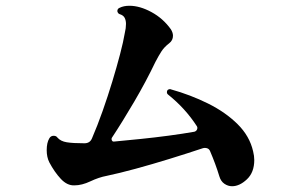

<svg xmlns="http://www.w3.org/2000/svg" viewBox="-20 -713 1040 666"><path d="M238 -70Q213 -69 191 -92.5Q169 -116 151 -150Q142 -168 142 -192Q142 -218 151 -233Q156 -242 166 -242Q175 -242 179 -236Q190 -223 211.5 -219.5Q233 -216 273 -216Q292 -216 299 -233Q318 -277 336 -328Q354 -379 369.5 -430Q385 -481 396.5 -525Q408 -569 413 -599Q415 -607 416 -615Q417 -623 417 -630Q417 -642 412.5 -651Q408 -660 395 -664Q389 -666 387 -674Q387 -683 395 -686Q409 -693 429 -693Q465 -693 505.5 -671Q546 -649 573 -611Q576 -606 578 -600.5Q580 -595 580 -589Q580 -573 567 -563Q550 -550 540.5 -535.5Q531 -521 519 -498Q487 -431 446 -361Q405 -291 368 -235Q367 -234 367 -230Q367 -227 369.5 -224Q372 -221 376 -222Q419 -226 468 -231Q517 -236 565.5 -242.5Q614 -249 654 -256Q661 -258 663.5 -264Q666 -270 663 -275Q643 -306 618 -333.5Q593 -361 563 -385Q559 -388 559 -393Q559 -400 564 -402.5Q569 -405 573 -403Q641 -384 701.5 -354Q762 -324 804 -282.5Q846 -241 858 -188Q860 -180 861 -172.5Q862 -165 862 -158Q862 -115 836.5 -91Q811 -67 785 -67Q771 -67 758.5 -75.5Q746 -84 741 -101Q734 -124 726 -145.5Q718 -167 709 -188Q706 -196 699 -198.5Q692 -201 684 -199Q630 -181 568.5 -162Q507 -143 450 -127.5Q393 -112 350 -103Q323 -98 293.5 -84Q264 -70 238 -70Z"/></svg>

Font: Zen Antique Soft
Style: Regular
Weight: 400
Designer: Yoshimichi Ohira
Foundry: Positype
Version: Version 1.001